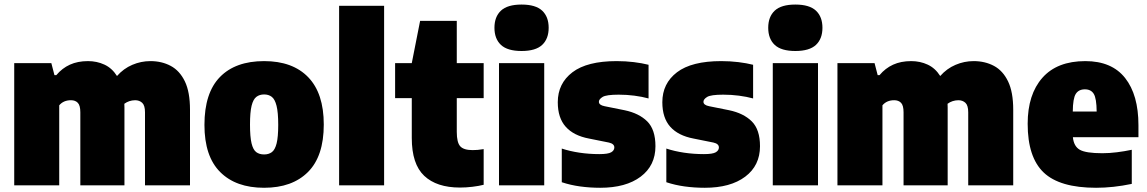

<svg xmlns="http://www.w3.org/2000/svg" viewBox="-20 -834 5161 864"><path d="M44 0V-550H211L225 -496H233.5Q259.5 -527 294.5 -543Q329.5 -559 376 -559Q416 -559 450 -543.2Q484 -527.5 506.5 -492Q536 -525.5 575.2 -542.2Q614.5 -559 657 -559Q708 -559 748.2 -537.5Q788.5 -516 811.8 -468Q835 -420 835 -340V0H632.5V-328.5Q632.5 -359.5 620 -371.2Q607.5 -383 588 -383Q560.5 -382.5 539.5 -367Q540 -358.5 540 -350V0H341.5V-328.5Q341.5 -359.5 330.2 -371.2Q319 -383 299.5 -383Q265.5 -383 246.5 -360V0Z M1168.5 11Q1041.5 11 970.8 -59.8Q900 -130.5 900 -272Q900 -416 969.8 -487.5Q1039.5 -559 1168.5 -559Q1297 -559 1367 -486.5Q1437 -414 1437 -273.5Q1437 -131 1366 -60Q1295 11 1168.5 11ZM1168.5 -139Q1189.5 -139 1203.5 -149.5Q1217.5 -160 1224.8 -188.8Q1232 -217.5 1232 -272Q1232 -328 1224.5 -357.8Q1217 -387.5 1203 -398.2Q1189 -409 1168.5 -409Q1148 -409 1133.8 -398.2Q1119.5 -387.5 1112.2 -358.2Q1105 -329 1105 -273.5Q1105 -218 1112 -189Q1119 -160 1133 -149.5Q1147 -139 1168.5 -139Z M1506 0V-808H1708.5V0Z M2050 10Q1945 10 1889 -42.8Q1833 -95.5 1833 -213V-392.5H1758V-550H1833L1870.5 -740H2035.5V-550H2156.5V-392.5H2035.5V-240.5Q2035.5 -193 2051 -175.8Q2066.5 -158.5 2107 -158.5Q2118 -158.5 2129.8 -159.5Q2141.5 -160.5 2156.5 -163V-2.5Q2135 3 2106.2 6.5Q2077.5 10 2050 10Z M2225.5 0V-550H2429V0ZM2327 -604.5Q2263.5 -604.5 2234.2 -632Q2205 -659.5 2205 -709Q2205 -758.5 2234.2 -786Q2263.5 -813.5 2327 -813.5Q2390.5 -813.5 2419.8 -786Q2449 -758.5 2449 -709Q2449 -659.5 2419.8 -632Q2390.5 -604.5 2327 -604.5Z M2681 11Q2634.5 11 2590.8 5Q2547 -1 2508 -14V-165.5Q2544 -153.5 2587.5 -147Q2631 -140.5 2677 -140.5Q2716.5 -140.5 2730.5 -148.8Q2744.5 -157 2744.5 -170.5Q2744.5 -187 2720 -192.5L2630.5 -210.5Q2561.5 -223.5 2525.8 -263.5Q2490 -303.5 2490 -374Q2490 -458.5 2556 -508.8Q2622 -559 2755 -559Q2795 -559 2832 -554.5Q2869 -550 2898.5 -542.5V-391Q2869 -399 2834.8 -403.5Q2800.5 -408 2764 -408Q2708.5 -408 2691.8 -397.8Q2675 -387.5 2675 -376Q2675 -361 2701 -356L2790.5 -338Q2855.5 -324.5 2892.5 -287.8Q2929.5 -251 2929.5 -176Q2929.5 -89 2863 -39Q2796.5 11 2681 11Z M3151.5 11Q3105 11 3061.2 5Q3017.5 -1 2978.5 -14V-165.5Q3014.5 -153.5 3058 -147Q3101.5 -140.5 3147.5 -140.5Q3187 -140.5 3201 -148.8Q3215 -157 3215 -170.5Q3215 -187 3190.5 -192.5L3101 -210.5Q3032 -223.5 2996.2 -263.5Q2960.5 -303.5 2960.5 -374Q2960.5 -458.5 3026.5 -508.8Q3092.5 -559 3225.5 -559Q3265.5 -559 3302.5 -554.5Q3339.5 -550 3369 -542.5V-391Q3339.5 -399 3305.2 -403.5Q3271 -408 3234.5 -408Q3179 -408 3162.2 -397.8Q3145.5 -387.5 3145.5 -376Q3145.5 -361 3171.5 -356L3261 -338Q3326 -324.5 3363 -287.8Q3400 -251 3400 -176Q3400 -89 3333.5 -39Q3267 11 3151.5 11Z M3457.5 0V-550H3661V0ZM3559 -604.5Q3495.5 -604.5 3466.2 -632Q3437 -659.5 3437 -709Q3437 -758.5 3466.2 -786Q3495.5 -813.5 3559 -813.5Q3622.5 -813.5 3651.8 -786Q3681 -758.5 3681 -709Q3681 -659.5 3651.8 -632Q3622.5 -604.5 3559 -604.5Z M3748.5 0V-550H3915.5L3929.5 -496H3938Q3964 -527 3999 -543Q4034 -559 4080.5 -559Q4120.5 -559 4154.5 -543.2Q4188.5 -527.5 4211 -492Q4240.5 -525.5 4279.8 -542.2Q4319 -559 4361.5 -559Q4412.5 -559 4452.8 -537.5Q4493 -516 4516.2 -468Q4539.5 -420 4539.5 -340V0H4337V-328.5Q4337 -359.5 4324.5 -371.2Q4312 -383 4292.5 -383Q4265 -382.5 4244 -367Q4244.5 -358.5 4244.5 -350V0H4046V-328.5Q4046 -359.5 4034.8 -371.2Q4023.5 -383 4004 -383Q3970 -383 3951 -360V0Z M4912.5 11Q4749 11 4676.8 -57.5Q4604.5 -126 4604.5 -277Q4604.5 -409 4670.8 -484Q4737 -559 4864 -559Q4983 -559 5043 -483Q5103 -407 5103 -270.5V-216.5H4808Q4812 -175.5 4839.2 -160Q4866.5 -144.5 4940.5 -144.5Q4972 -144.5 5006 -148.8Q5040 -153 5073 -160V-6.5Q4989.5 11 4912.5 11ZM4862 -432Q4834 -432 4821 -411.5Q4808 -391 4807.5 -332H4915Q4914.5 -391 4902 -411.5Q4889.5 -432 4862 -432Z"/></svg>

Font: Encode Sans Semi Condensed Black
Style: Regular
Weight: 900
Width: 4
Designer: Multiple Designers
Foundry: Impallari Type
Version: Version 3.000; ttfautohint (v1.8.3) -l 8 -r 50 -G 200 -x 14 